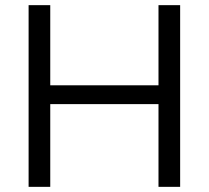

<svg xmlns="http://www.w3.org/2000/svg" viewBox="-20 -725 811 745"><path d="M91 0V-705H175V-394H595V-705H679V0H595V-321H175V0Z"/></svg>

Font: Nunito Sans 12pt ExtraLight 11pt
Style: Regular
Weight: 400
Version: Version 3.101;gftools[0.9.27]